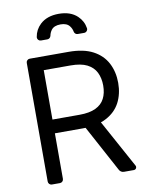

<svg xmlns="http://www.w3.org/2000/svg" viewBox="-101 -1021 841 1093"><g transform="rotate(-10 319.5 -475.0)"><path d="M88.1 -21V-706.7Q88.1 -715.2 94.1 -721.2Q100.1 -727.3 108.7 -727.3H333.8Q419 -727.3 473.7 -698.5Q528.1 -669.7 554.7 -619Q581 -568.5 581 -504.3Q581 -440.7 554.7 -390.3Q528.1 -340.6 474.1 -312.5Q458.8 -304.7 445 -300.1L596.6 -23.1Q598.4 -19.9 598.4 -15.6Q598.4 -9.2 593.9 -4.6Q589.5 0 583.1 0H525.6Q517 0 509.6 -4.4Q502.1 -8.9 498.2 -16.7L353.7 -284.4L335.2 -284.1H176.1V-21Q176.1 -12.4 170.1 -6.2Q164.1 0 155.2 0H108.7Q100.1 0 94.1 -6.2Q88.1 -12.4 88.1 -21ZM332.4 -363.6Q390.6 -363.6 426.1 -380.7Q462 -397.7 478 -429.3Q494.3 -460.6 494.3 -504.3Q494.3 -547.2 478 -580.6Q461.6 -613.3 425.8 -631.4Q390.3 -649.1 331 -649.1H176.1V-363.6ZM247.5 -835.2Q250.7 -852.6 261.4 -867.5Q277.3 -889.2 315.3 -889.2Q351.6 -889.2 367.5 -867.9Q378.9 -853.3 382.1 -835.2Q383.5 -827.8 389.2 -823Q394.9 -818.2 402.7 -818.2H439.3Q448.9 -818.2 455.1 -825.5Q461.3 -832.7 459.9 -842Q453.5 -883.5 422.6 -913Q383.5 -950.3 315.3 -950.3Q247.2 -950.3 207.4 -913Q176.1 -883.2 169.7 -842Q169.4 -840.9 169.4 -838.4Q169.4 -830.3 175.4 -824.2Q181.5 -818.2 190 -818.2H226.9Q234.4 -818.2 240.1 -823Q245.7 -827.8 247.5 -835.2Z"/></g></svg>

Font: DeltaSans
Style: Regular
Weight: 400
Designer: Rasmus Andersson
Foundry: rsms
Version: Version 3.012